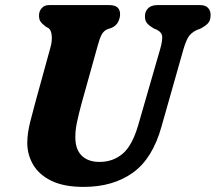

<svg xmlns="http://www.w3.org/2000/svg" viewBox="-20 -720 846 753"><path d="M523 -232.5 608 -527Q616 -555 616.2 -573.5Q616.5 -592 596 -603L584 -608Q563.5 -620 555.8 -630.2Q548 -640.5 548.5 -657Q548.5 -675 560.8 -687.5Q573 -700 597.5 -700H765.5Q786 -700 796 -689Q806 -678 806 -661.5Q806 -639.5 795.2 -628.2Q784.5 -617 764.5 -607L751 -602Q727.5 -590.5 717.2 -572.2Q707 -554 697.5 -520L613.5 -224Q578.5 -98 500.8 -42.5Q423 13 308 13Q230.5 13 181.5 -11Q132.5 -35 109.5 -75Q86.5 -115 87 -162Q87.5 -198 98 -240.2Q108.5 -282.5 118 -316.5L178 -534.5Q185 -559.5 182.8 -581Q180.5 -602.5 170.5 -609.5L159.5 -615.5Q144.5 -627 138.5 -636Q132.5 -645 133 -661Q133.5 -676.5 143.8 -688.2Q154 -700 172 -700H409Q451.5 -700 451 -663Q450.5 -647.5 442.8 -633Q435 -618.5 417 -610.5L402.5 -606Q386 -599 378 -583Q370 -567 362.5 -538.5L300.5 -316.5Q288 -270.5 281.8 -240Q275.5 -209.5 275.5 -185.5Q274.5 -136 299.5 -110.5Q324.5 -85 370.5 -85Q423.5 -85 461.5 -117.5Q499.5 -150 523 -232.5Z"/></svg>

Font: Fraunces 72pt S100
Style: Bold Italic
Weight: 700
Italic angle: -16°
Version: Version 1.000; ttfautohint (v1.8.3)